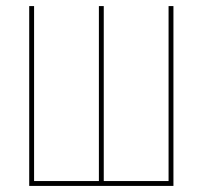

<svg xmlns="http://www.w3.org/2000/svg" viewBox="-20 -611 666 631"><path d="M76 0V-591H92V-16H305V-591H321V-16H534V-591H550V0Z"/></svg>

Font: Alumni Sans Pinstripe
Style: Regular
Weight: 400
Designer: Robert E. Leuschke
Foundry: Robert E. Leuschke
Version: Version 1.010; ttfautohint (v1.8.4.7-5d5b)